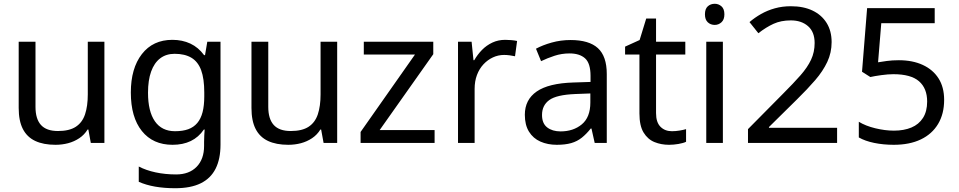

<svg xmlns="http://www.w3.org/2000/svg" viewBox="-20 -757 5078 1017"><path d="M533 -536V0H461L448 -71H444Q427 -43 400 -25Q373 -7 341 1.5Q309 10 274 10Q210 10 166.5 -10.5Q123 -31 101 -74Q79 -117 79 -185V-536H168V-191Q168 -127 197 -95Q226 -63 287 -63Q347 -63 381.5 -85.5Q416 -108 430.5 -151.5Q445 -195 445 -257V-536Z M893 -546Q946 -546 988.5 -526Q1031 -506 1061 -465H1066L1078 -536H1148V9Q1148 85 1122 136.5Q1096 188 1043 214Q990 240 908 240Q850 240 801.5 231.5Q753 223 715 206V125Q753 145 804 156Q855 167 913 167Q982 167 1021.5 126.5Q1061 86 1061 16V-5Q1061 -17 1062 -39.5Q1063 -62 1064 -71H1060Q1032 -30 990.5 -10Q949 10 894 10Q790 10 731.5 -63Q673 -136 673 -267Q673 -395 731.5 -470.5Q790 -546 893 -546ZM905 -472Q860 -472 828.5 -448Q797 -424 780.5 -378Q764 -332 764 -266Q764 -167 800.5 -114.5Q837 -62 907 -62Q948 -62 977 -72.5Q1006 -83 1025 -105.5Q1044 -128 1053 -163Q1062 -198 1062 -246V-267Q1062 -340 1045.5 -385Q1029 -430 994 -451Q959 -472 905 -472Z M1766 -536V0H1694L1681 -71H1677Q1660 -43 1633 -25Q1606 -7 1574 1.5Q1542 10 1507 10Q1443 10 1399.5 -10.5Q1356 -31 1334 -74Q1312 -117 1312 -185V-536H1401V-191Q1401 -127 1430 -95Q1459 -63 1520 -63Q1580 -63 1614.5 -85.5Q1649 -108 1663.5 -151.5Q1678 -195 1678 -257V-536Z M2282 0H1890V-58L2178 -468H1907V-536H2275V-470L1991 -68H2282Z M2656 -546Q2671 -546 2688.5 -544.5Q2706 -543 2719 -540L2708 -459Q2695 -462 2679.5 -464Q2664 -466 2650 -466Q2619 -466 2591 -453Q2563 -440 2541 -416.5Q2519 -393 2506.5 -360Q2494 -327 2494 -286V0H2406V-536H2478L2488 -438H2492Q2509 -468 2533 -492.5Q2557 -517 2588 -531.5Q2619 -546 2656 -546Z M3002 -545Q3100 -545 3147 -502Q3194 -459 3194 -365V0H3130L3113 -76H3109Q3086 -47 3061.5 -27.5Q3037 -8 3005.5 1Q2974 10 2929 10Q2881 10 2842.5 -7Q2804 -24 2782 -59.5Q2760 -95 2760 -149Q2760 -229 2823 -272.5Q2886 -316 3017 -320L3108 -323V-355Q3108 -422 3079 -448Q3050 -474 2997 -474Q2955 -474 2917 -461.5Q2879 -449 2846 -433L2819 -499Q2854 -518 2902 -531.5Q2950 -545 3002 -545ZM3028 -259Q2928 -255 2889.5 -227Q2851 -199 2851 -148Q2851 -103 2878.5 -82Q2906 -61 2949 -61Q3017 -61 3062 -98.5Q3107 -136 3107 -214V-262Z M3539 -62Q3559 -62 3580 -65.5Q3601 -69 3614 -73V-6Q3600 1 3574 5.5Q3548 10 3524 10Q3482 10 3446.5 -4.5Q3411 -19 3389 -55Q3367 -91 3367 -156V-468H3291V-510L3368 -545L3403 -659H3455V-536H3610V-468H3455V-158Q3455 -109 3478.5 -85.5Q3502 -62 3539 -62Z M3809 -536V0H3721V-536ZM3766 -737Q3786 -737 3801.5 -723.5Q3817 -710 3817 -681Q3817 -653 3801.5 -639Q3786 -625 3766 -625Q3744 -625 3729 -639Q3714 -653 3714 -681Q3714 -710 3729 -723.5Q3744 -737 3766 -737Z M4414 0H3942V-73L4129 -262Q4183 -316 4220 -358Q4257 -400 4276 -440.5Q4295 -481 4295 -529Q4295 -588 4260 -618.5Q4225 -649 4169 -649Q4117 -649 4077.5 -631Q4038 -613 3997 -581L3950 -640Q3978 -664 4011.5 -683Q4045 -702 4084.5 -713Q4124 -724 4169 -724Q4236 -724 4284 -701Q4332 -678 4358.5 -635.5Q4385 -593 4385 -534Q4385 -478 4362 -429Q4339 -380 4298 -332.5Q4257 -285 4202 -231L4053 -84V-80H4414Z M4741 -438Q4814 -438 4868 -413Q4922 -388 4951.5 -341.5Q4981 -295 4981 -228Q4981 -154 4949 -100.5Q4917 -47 4857.5 -18.5Q4798 10 4714 10Q4659 10 4610.5 0Q4562 -10 4529 -29V-112Q4565 -90 4616.5 -77.5Q4668 -65 4715 -65Q4768 -65 4807.5 -81.5Q4847 -98 4869 -132.5Q4891 -167 4891 -219Q4891 -289 4848 -326.5Q4805 -364 4712 -364Q4684 -364 4648 -359Q4612 -354 4590 -349L4546 -377L4573 -714H4931V-634H4648L4631 -427Q4648 -430 4677 -434Q4706 -438 4741 -438Z"/></svg>

Font: uguzrati25
Style: Book
Weight: 400
Designer: Jelle Bosma - Monotype Design Team, Universal Thirst
Foundry: Monotype Imaging Inc.
Version: Version 2.106